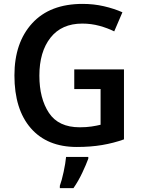

<svg xmlns="http://www.w3.org/2000/svg" viewBox="-20 -744 726 985"><path d="M361 -388V-287H496V-104Q476 -99 449.5 -95Q423 -91 389 -91Q280 -91 231 -165Q182 -239 182 -356Q182 -478 239 -550.5Q296 -623 402 -623Q448 -623 490 -611.5Q532 -600 566 -583L608 -681Q565 -700 513 -712Q461 -724 404 -724Q236 -724 145 -624.5Q54 -525 54 -357Q54 -183 138 -86.5Q222 10 374 10Q445 10 504 0Q563 -10 616 -29V-388ZM433 61H319Q316 93 306.5 137.5Q297 182 287 209V221H357Q382 185 402 142.5Q422 100 433 70Z"/></svg>

Font: Noto Sans Display Medium
Style: Regular
Weight: 500
Designer: Monotype Design Team
Foundry: Monotype Imaging Inc.
Version: Version 1.900